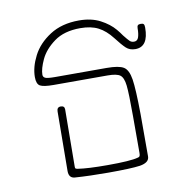

<svg xmlns="http://www.w3.org/2000/svg" viewBox="-70 -661 743 737"><g transform="rotate(-10 301.5 -292.5)"><path d="M164 1Q141 -1 141 -28L143 -260Q143 -277 158 -277Q173 -277 173 -263L171 -39Q171 -34 173 -32.5Q175 -31 181 -30Q219 -24 297 -24Q386 -24 415 -32Q421 -33 423 -36.5Q425 -40 425 -49V-194Q425 -281 421.5 -312Q418 -343 405 -353Q392 -363 356 -363H146Q107 -363 93.5 -370.5Q80 -378 80 -405Q80 -444 102 -487Q124 -530 170.5 -560Q217 -590 284 -590Q332 -590 366.5 -572Q401 -554 422 -529Q433 -516 441 -504Q456 -485 462.5 -479Q469 -473 479 -473Q492 -473 496.5 -486.5Q501 -500 501 -521Q501 -529 504 -532.5Q507 -536 516 -536Q524 -536 527 -532.5Q530 -529 530 -519Q530 -444 479 -444Q457 -444 443 -457Q429 -470 406 -500Q382 -531 354 -545.5Q326 -560 284 -560Q221 -560 182 -531.5Q143 -503 126.5 -467.5Q110 -432 110 -409Q110 -400 118.5 -396Q127 -392 157 -392H357Q405 -392 423.5 -380.5Q442 -369 448 -331Q454 -293 455 -194V-127V-30Q455 -6 418 0Q383 5 294 5Q223 5 164 1Z"/></g></svg>

Font: Mali ExtraLight
Style: Regular
Weight: 275
Version: Version 1.000; ttfautohint (v1.6)